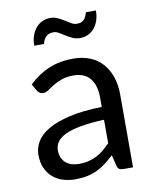

<svg xmlns="http://www.w3.org/2000/svg" viewBox="-78 -728 635 794"><g transform="rotate(-10 239.5 -330.5)"><path d="M41 0ZM379.4 0Q366.7 0 359.9 -3.9Q353 -7.8 350.6 -20L339.8 -64.5Q321.3 -47.4 303.5 -33.9Q285.6 -20.5 266.1 -11.2Q246.6 -2 224.1 2.7Q201.7 7.3 174.8 7.3Q147 7.3 122.8 -0.2Q98.6 -7.8 80.3 -23.7Q62 -39.6 51.5 -63.2Q41 -86.9 41 -119.1Q41 -147.5 56.4 -173.6Q71.8 -199.7 106.4 -220.2Q141.1 -240.7 196.8 -253.7Q252.4 -266.6 333.5 -268.6V-305.2Q333.5 -360.8 309.8 -388.9Q286.1 -417 240.7 -417Q210.4 -417 189.7 -409.2Q168.9 -401.4 153.8 -392.1Q138.7 -382.8 127.7 -375Q116.7 -367.2 105.5 -367.2Q96.7 -367.2 90.3 -371.6Q84 -376 80.1 -382.8L64.5 -410.2Q104 -448.2 149.7 -467Q195.3 -485.8 251 -485.8Q291 -485.8 322.3 -472.9Q353.5 -460 374.5 -436Q395.5 -412.1 406.5 -378.9Q417.5 -345.7 417.5 -305.2V0ZM200.7 -52.7Q222.2 -52.7 240.2 -57.1Q258.3 -61.5 274.4 -69.6Q290.5 -77.6 304.9 -89.6Q319.3 -101.6 333.5 -116.2V-214.8Q276.4 -212.4 236.3 -205.3Q196.3 -198.2 171.1 -186.5Q146 -174.8 134.8 -158.9Q123.5 -143.1 123.5 -123.5Q123.5 -105 129.6 -91.6Q135.7 -78.1 146 -69.6Q156.2 -61 170.4 -56.9Q184.6 -52.7 200.7 -52.7ZM291.5 -625Q312 -625 321.5 -634.8Q331.1 -644.5 336.9 -665.5H378.9Q378.9 -643.1 372.8 -624.5Q366.7 -606 355.7 -592.5Q344.7 -579.1 329.1 -571.8Q313.5 -564.5 294.4 -564.5Q278.3 -564.5 263.9 -571Q249.5 -577.6 236.8 -585.7Q224.1 -593.8 212.6 -600.6Q201.2 -607.4 190.4 -607.4Q169.9 -607.4 158.7 -596.2Q147.5 -585 143.6 -566.4H102.5Q102.5 -588.9 108.9 -607.7Q115.2 -626.5 126.5 -639.9Q137.7 -653.3 153.3 -660.6Q168.9 -668 187.5 -668Q204.1 -668 218.5 -661.1Q232.9 -654.3 245.6 -646.2Q258.3 -638.2 269.5 -631.6Q280.8 -625 291.5 -625Z"/></g></svg>

Font: Carlito
Style: Regular
Weight: 400
Designer: Lukasz Dziedzic
Foundry: tyPoland Lukasz Dziedzic
Version: Version 1.103; Beta1; all basic design good, some composites